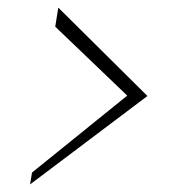

<svg xmlns="http://www.w3.org/2000/svg" viewBox="-20 -529 443 504"><path d="M59 -45 367 -277 133 -509 125 -459 314 -278 64 -76Z"/></svg>

Font: Charger Static
Style: 2Obl
Weight: 1000
Designer: Jasper
Foundry: KineticPlasma Fonts/Cannot Into Space Fonts
Version: Version 1.1